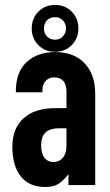

<svg xmlns="http://www.w3.org/2000/svg" viewBox="-20 -746 445 774"><path d="M363.8 -368.2V0H255.9V-43.9Q234.4 -16.6 214.8 -4.4Q195.3 7.8 163.1 7.8Q97.2 7.8 63.5 -35.2Q29.8 -78.1 29.8 -154.8Q29.8 -228.5 75.2 -269.5Q120.1 -310.1 204.1 -310.1H248V-377Q248 -404.3 235.4 -419.4Q222.7 -434.1 199.2 -434.1Q177.2 -434.1 164.1 -419.9Q150.9 -406.2 150.9 -381.8V-374H43.9V-377.9Q43.9 -456.1 87.9 -496.1Q131.3 -536.1 202.1 -536.1Q278.8 -536.1 321.3 -490.7Q363.8 -445.3 363.8 -368.2ZM248 -158.2V-229H217.8Q182.6 -229 164.6 -212.9Q146 -196.8 146 -160.2Q146 -127 159.2 -109.9Q172.4 -92.8 196.8 -92.8Q218.8 -92.8 233.4 -110.4Q248 -127.9 248 -158.2ZM107.9 -630.9Q107.9 -672.4 134.8 -699.2Q161.6 -726.1 202.1 -726.1Q242.2 -726.1 269 -699.2Q295.9 -672.4 295.9 -630.9Q295.9 -590.8 269 -564Q242.2 -537.1 202.1 -537.1Q161.6 -537.1 134.8 -564Q107.9 -590.8 107.9 -630.9ZM233.4 -599.1Q246.1 -612.8 246.1 -630.9Q246.1 -650.4 233.4 -664.1Q221.2 -676.8 202.1 -676.8Q181.6 -676.8 169.4 -664.1Q157.2 -651.4 157.2 -630.9Q157.2 -611.8 169.4 -599.1Q182.1 -585.9 202.1 -585.9Q220.7 -585.9 233.4 -599.1Z"/></svg>

Font: D-DIN Condensed
Style: DINCondensed-Bold
Weight: 700
Width: 3
Designer: Charles Nix
Foundry: Datto Inc.
Version: Version 1.10